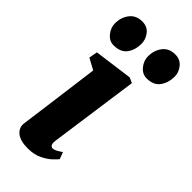

<svg xmlns="http://www.w3.org/2000/svg" viewBox="-256 -847 907 907"><g transform="rotate(45 198.0 -393.5)"><path d="M144.5 10Q93.5 10 69 -10.5Q44.5 -31 49 -62.5Q57 -120.5 70.8 -224.8Q84.5 -329 103 -469L47 -499.5L55 -542L248 -568L274.5 -556L212 -110Q206.5 -73 229 -73Q243 -73 274.5 -95.5L287.5 -61Q282 -53.5 264.2 -36.5Q246.5 -19.5 216.5 -4.8Q186.5 10 144.5 10ZM87 -621Q58 -621 37.8 -646.2Q17.5 -671.5 18 -702Q19 -741.5 41.2 -769.2Q63.5 -797 103 -797Q138 -797 156.8 -772.5Q175.5 -748 175.5 -719Q175.5 -679 154.8 -650Q134 -621 87 -621ZM307.5 -621Q278.5 -621 258.2 -646.2Q238 -671.5 238.5 -702Q239.5 -741.5 261.2 -769.2Q283 -797 323.5 -797Q357.5 -797 377 -772.5Q396.5 -748 396 -719Q395.5 -679 374.5 -650Q353.5 -621 307.5 -621Z"/></g></svg>

Font: Merriweather Black
Style: Italic
Weight: 900
Italic angle: -7.8°
Designer: Eben Sorkin
Foundry: Eben Sorkin
Version: Version 2.200;gftools[0.9.31]